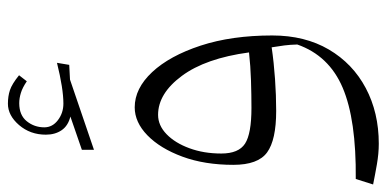

<svg xmlns="http://www.w3.org/2000/svg" viewBox="-272 -458 1000 497"><g transform="rotate(-90 228.5 -209.0)"><path d="M105.5 271Q80.1 271 52 266.1Q23.9 261.2 0 256.3L14.2 211.4Q167.5 212.9 250.5 177.5Q333.5 142.1 362.3 60.1Q361.8 41.5 359.9 26.6Q357.9 11.7 355 -6.3Q315.4 -0.5 273.2 2.4Q231 5.4 190.4 5.4Q115.2 5.4 83 -18.1Q50.8 -41.5 50.8 -105.5Q50.8 -179.7 72 -237.3Q93.3 -294.9 127.2 -327.9Q161.1 -360.8 199.7 -360.8Q248.5 -360.8 290.8 -315.7Q333 -270.5 359.4 -190.2Q385.7 -109.9 385.7 -4.9Q385.7 79.6 349.4 141.6Q313 203.6 249.5 237.3Q186 271 105.5 271ZM341.8 -64.9Q326.7 -177.2 281 -238.8Q235.4 -300.3 180.2 -300.3Q152.8 -300.3 130.1 -278.3Q107.4 -256.3 93.8 -219.2Q80.1 -182.1 80.1 -136.7Q80.1 -91.8 105.7 -75.2Q131.3 -58.6 198.2 -58.6Q231 -58.6 269 -59.8Q307.1 -61 341.8 -64.9ZM147.9 -594.7Q147.9 -573.7 166.5 -559.6Q185.1 -545.4 209.5 -545.4Q247.6 -545.4 314.9 -562L309.6 -530.3L271.5 -528.3L89.8 -466.3V-497.6L175.8 -527.3Q151.9 -533.2 140.4 -550Q128.9 -566.9 128.9 -590.8Q128.9 -631.3 153.8 -660.2Q178.7 -689 209 -689Q228.5 -689 244.1 -683.8Q259.8 -678.7 282.7 -660.2L267.1 -640.1Q250.5 -651.4 236.8 -655.5Q223.1 -659.7 210.4 -659.7Q179.2 -659.7 163.6 -640.1Q147.9 -620.6 147.9 -594.7Z"/></g></svg>

Font: Pinar DS1-Light
Style: Regular
Weight: 300
Designer: Amin Abedi
Version: Version 2.000